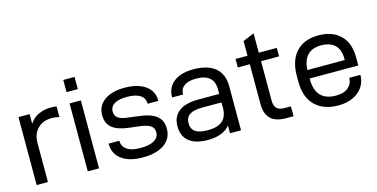

<svg xmlns="http://www.w3.org/2000/svg" viewBox="-70 -1039 2748 1398"><g transform="rotate(-15 1303.5 -340.0)"><path d="M66.9 -512.2H150.9V-439.9Q175.8 -479 219.2 -499.5Q260.3 -519 314 -519Q335.9 -519 355 -516.1V-435.1Q328.6 -442.9 298.8 -442.9Q232.4 -442.9 192.4 -402.8Q151.9 -362.3 151.9 -294.9V0H66.9Z M452.1 -689H537.1V-597.2H452.1ZM452.1 -512.2H537.1V0H452.1Z M650.9 -152.8V-155.8H731.9V-153.8Q731.9 -113.3 766.1 -88.9Q799.3 -64.9 871.1 -64.9Q935.1 -64.9 971.2 -85.9Q1007.8 -107.4 1007.8 -147Q1007.8 -179.7 981.4 -196.8Q953.6 -214.4 897 -220.2L823.7 -229Q738.3 -239.3 698.7 -272.5Q658.7 -306.2 658.7 -367.2Q658.7 -438 714.8 -478.5Q771 -519 866.7 -519Q966.8 -519 1023.9 -478Q1081.1 -437 1081.1 -367.2V-362.8H1000V-366.2Q1000 -407.2 965.3 -428.7Q930.7 -450.2 867.7 -450.2Q804.7 -450.2 772 -430.2Q739.7 -410.2 739.7 -373Q739.7 -341.8 762.7 -324.7Q785.6 -307.6 841.8 -301.8L919.9 -292Q1005.4 -281.7 1047.4 -248Q1088.9 -214.4 1088.9 -151.9Q1088.9 -77.6 1029.3 -35.6Q970.2 5.9 866.7 5.9Q765.1 5.9 708 -36.6Q650.9 -79.1 650.9 -152.8Z M1550.3 -471.7Q1607.4 -423.8 1607.4 -334V0H1524.4V-58.1Q1471.7 5.9 1357.4 5.9Q1264.2 5.9 1215.8 -33.7Q1167.5 -73.2 1167.5 -147.9Q1167.5 -219.7 1217.3 -258.3Q1266.6 -296.9 1363.3 -296.9H1522.5V-332Q1522.5 -448.2 1387.7 -448.2Q1329.1 -448.2 1297.9 -425.8Q1267.6 -404.3 1267.6 -363.8V-360.8H1184.6V-363.8Q1184.6 -436 1238.3 -477.5Q1292 -519 1386.7 -519Q1493.7 -519 1550.3 -471.7ZM1486.3 -95.2Q1522.5 -127.4 1522.5 -192.9V-232.9H1377.4Q1313 -232.9 1282.2 -212.4Q1251.5 -191.9 1251.5 -148.9Q1251.5 -105 1281.2 -84Q1311 -63 1374.5 -63Q1450.7 -63 1486.3 -95.2Z M1878.4 -448.2V-151.9Q1878.4 -110.4 1897.5 -91.8Q1915.5 -74.2 1960.4 -74.2H2003.4V0H1946.3Q1793.5 0 1793.5 -147V-448.2H1703.1V-512.2H1793.5V-623L1878.4 -658.2V-512.2H2014.2V-448.2Z M2187.5 -234.9V-231Q2187.5 -64.9 2342.3 -64.9Q2401.9 -64.9 2433.6 -92.3Q2466.8 -120.6 2467.3 -162.1V-165H2551.3V-161.1Q2550.8 -113.8 2524.9 -74.7Q2499.5 -36.6 2451.7 -13.7Q2404.8 8.8 2340.3 8.8Q2229 8.8 2165.5 -53.7Q2102.1 -116.2 2102.1 -235.8V-276.9Q2102.1 -394.5 2162.1 -458.5Q2222.2 -522 2329.1 -522Q2434.1 -522 2494.1 -463.4Q2554.2 -404.8 2554.2 -294.9V-234.9ZM2228 -410.6Q2191.4 -374 2187.5 -298.8H2469.2V-308.1Q2469.2 -377.9 2432.6 -412.6Q2396.5 -446.8 2329.1 -446.8Q2264.2 -446.8 2228 -410.6Z"/></g></svg>

Font: D-DIN Exp
Style: Regular
Weight: 400
Width: 7
Designer: Charles Nix
Foundry: Datto Inc.
Version: Version 1.00